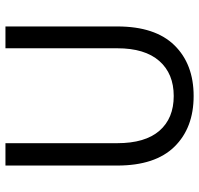

<svg xmlns="http://www.w3.org/2000/svg" viewBox="-33 -687 730 704"><g transform="rotate(-90 332.0 -335.0)"><path d="M77 -270V-680H159V-270Q159 -168 204.5 -115.5Q250 -63 332 -63Q414 -63 460.5 -116Q507 -169 507 -270V-680H587V-270Q587 -131 518 -60.5Q449 10 332 10Q215 10 146 -60.5Q77 -131 77 -270Z"/></g></svg>

Font: TASA Orbiter VF Text
Style: Regular
Weight: 400
Designer: Weizhong Zhang
Foundry: 本地遙控
Version: Version 1.001;Glyphs 3.2 (3192)